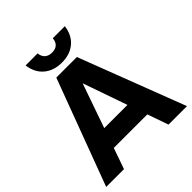

<svg xmlns="http://www.w3.org/2000/svg" viewBox="-243 -1071 1228 1228"><g transform="rotate(-45 371.5 -457.0)"><path d="M569.8 0 520 -142.1H216.8L167 0H5.9L274.9 -720.2H460.9L736.8 0ZM190.9 -914.1H299.8Q302.7 -883.8 320.8 -867.9Q338.9 -852.1 369.1 -852.1Q431.2 -852.1 437 -914.1H545.9Q536.6 -842.3 489.5 -802.2Q442.4 -762.2 369.1 -762.2Q294.9 -762.2 247.6 -802.2Q200.2 -842.3 190.9 -914.1ZM263.2 -274.9H473.1L368.2 -575.2Z"/></g></svg>

Font: Aspekta 400
Style: Bold
Weight: 700
Designer: Ivo Dolenc
Version: Version 2.000